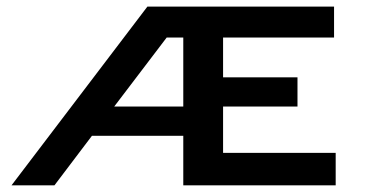

<svg xmlns="http://www.w3.org/2000/svg" viewBox="-20 -557 1117 577"><path d="M143.6 0H14.6L422.9 -537.1H983.9V-444.3H650.4V-324.7H874V-236.8H650.4V-97.7H988.8V0H530.8V-148.9H256.3ZM323.2 -236.8H530.8V-444.3H481Z"/></svg>

Font: Squarish Sans CT
Style: RegularSC
Weight: 400
Version: Version 0.9